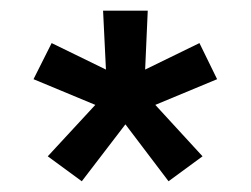

<svg xmlns="http://www.w3.org/2000/svg" viewBox="-20 -664 472 361"><path d="M133.8 -323.2 69.8 -370.1 159.2 -466.8 43 -515.1 77.1 -583 179.2 -533.2 173.8 -644H257.8L252.9 -533.2L355 -583L388.2 -515.1L272 -466.8L360.8 -370.1L296.9 -323.2L215.8 -430.2Z"/></svg>

Font: Kanit
Style: Regular
Weight: 400
Designer: Katatrad Team
Foundry: CadsonDemak
Version: Version 1.000;PS 001.000;hotconv 1.0.88;makeotf.lib2.5.64775